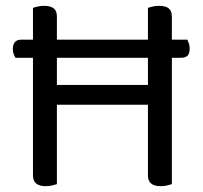

<svg xmlns="http://www.w3.org/2000/svg" viewBox="-20 -633 694 658"><path d="M601 -435H33Q30 -440 27 -447.5Q24 -455 24 -465Q24 -497 53 -497H622Q624 -493 627 -485Q630 -477 630 -467Q630 -449 622.5 -442Q615 -435 601 -435ZM93 -362H175V-2Q169 0 159 2.5Q149 5 137 5Q115 5 104 -4Q93 -13 93 -32ZM175 -295H93V-606Q98 -608 108.5 -610.5Q119 -613 131 -613Q153 -613 164 -604.5Q175 -596 175 -576ZM487 -362H569V-2Q563 0 553 2.5Q543 5 531 5Q509 5 498 -4Q487 -13 487 -32ZM569 -295H487V-606Q492 -608 502.5 -610.5Q513 -613 525 -613Q547 -613 558 -604.5Q569 -596 569 -576ZM530 -274H142V-342H530Z"/></svg>

Font: Baloo Tammudu 2
Style: Regular
Weight: 400
Designer: Maithili Shingre, Omkar Shende and Ek Type
Foundry: Ek Type
Version: Version 1.700